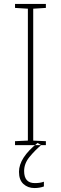

<svg xmlns="http://www.w3.org/2000/svg" viewBox="-20 -734 308 971"><path d="M212 0H56V-20L121 -23V-690L56 -694V-714H212V-694L148 -690V-23L212 -20ZM102 131Q102 93 129 60Q156 27 188 0L170 -11Q76 64 76 135Q76 176 98.5 196.5Q121 217 154 217Q180 217 202 209V185Q183 192 156 192Q102 192 102 131Z"/></svg>

Font: Noto Sans Display Thin
Style: Regular
Weight: 250
Designer: Monotype Design Team
Foundry: Monotype Imaging Inc.
Version: Version 1.900